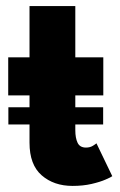

<svg xmlns="http://www.w3.org/2000/svg" viewBox="-20 -599 396 631"><path d="M7.5 -246.5H319V-190H7.5ZM7 -410.5H77V-579H227.5V-410.5H319.5V-285.5H227.5V-171Q227.5 -145.5 235 -129.8Q242.5 -114 262.5 -114Q276 -114 285.5 -120Q295 -126 297 -128L349 -20Q345.5 -17 327.2 -9Q309 -1 281 5.5Q253 12 218.5 12Q157 12 117 -22.8Q77 -57.5 77 -130V-285.5H7Z"/></svg>

Font: League Spartan Thin
Style: Bold
Weight: 700
Version: Version 2.002